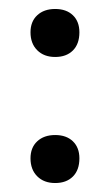

<svg xmlns="http://www.w3.org/2000/svg" viewBox="-20 -397 244 428"><path d="M48 -44Q48 -68 63 -82Q78 -96 103 -96Q128 -96 142.5 -82Q157 -68 157 -44Q157 -18 142.5 -3.5Q128 11 103 11Q78 11 63 -4Q48 -19 48 -44ZM48 -325Q48 -349 63 -363Q78 -377 103 -377Q128 -377 142.5 -363Q157 -349 157 -325Q157 -299 142.5 -284.5Q128 -270 103 -270Q78 -270 63 -285Q48 -300 48 -325Z"/></svg>

Font: Cormorant Garamond SemiBold
Style: Regular
Weight: 600
Designer: Christian Thalmann (Catharsis Fonts)
Version: Version 3.000